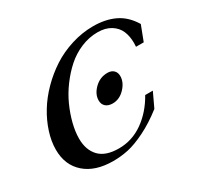

<svg xmlns="http://www.w3.org/2000/svg" viewBox="-147 -853 1077 1043"><g transform="rotate(-30 391.5 -331.5)"><path d="M282.7 13.2Q169.9 13.2 106 -43Q42 -99.1 42 -196.3Q42 -248 60.1 -304.2Q78.1 -360.4 110.4 -413.3Q142.6 -466.3 189.9 -514.2Q237.3 -562 292.5 -597.9Q347.7 -633.8 415.3 -655Q482.9 -676.3 552.2 -676.3Q628.9 -676.3 686.8 -648.7Q744.6 -621.1 783.2 -557.1L747.1 -462.9H698.7Q699.7 -470.7 699.7 -486.3Q699.7 -528.8 685.8 -561.5Q671.9 -594.2 638.7 -615Q605.5 -635.7 556.2 -635.7Q502.9 -635.7 451.9 -614.3Q400.9 -592.8 360.6 -556.9Q320.3 -521 285.9 -474.6Q251.5 -428.2 229 -378.2Q206.5 -328.1 193.8 -278.1Q181.2 -228 181.2 -185.1Q181.2 -113.8 220.7 -72.3Q260.3 -30.8 343.3 -30.8Q426.8 -30.8 496.1 -80.1Q565.4 -129.4 610.8 -210.9H658.7L616.2 -120.6Q549.8 -68.8 486.8 -37.8Q423.8 -6.8 377.4 3.2Q331.1 13.2 282.7 13.2ZM436 -259.3Q408.7 -259.3 392.8 -273.2Q377 -287.1 377 -311.5Q377 -350.6 411.4 -384.3Q445.8 -418 492.7 -418Q517.1 -418 531.2 -404.5Q545.4 -391.1 545.4 -368.2Q545.4 -329.1 512.2 -294.2Q479 -259.3 436 -259.3Z"/></g></svg>

Font: Elstob 14pt
Style: Bold Italic
Weight: 700
Italic angle: -20°
Designer: Peter S. Baker
Version: Version 1.015